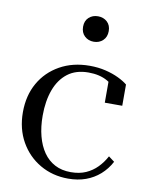

<svg xmlns="http://www.w3.org/2000/svg" viewBox="-86 -826 702 899"><g transform="rotate(10 264.5 -376.5)"><path d="M307 -22Q348 -22 378.5 -35.5Q409 -49 432 -72.5Q455 -96 471 -126L499 -105Q480 -69 450.5 -43Q421 -17 383.5 -3.5Q346 10 300 10Q226 10 166.5 -24.5Q107 -59 72.5 -120Q38 -181 38 -260Q38 -339 72 -399Q106 -459 167.5 -493.5Q229 -528 309 -528Q350 -528 385 -519.5Q420 -511 447 -498Q474 -485 491 -471V-370H408V-484Q417 -484 426 -479Q435 -474 442 -465Q449 -456 452.5 -446Q456 -436 453 -427Q436 -454 399 -475Q362 -496 309 -496Q249 -496 210 -466Q171 -436 151.5 -383Q132 -330 132 -260Q132 -207 143.5 -163Q155 -119 177 -87.5Q199 -56 231.5 -39Q264 -22 307 -22ZM307 -642Q281 -642 263.5 -658.5Q246 -675 246 -703Q246 -731 263.5 -747Q281 -763 307 -763Q333 -763 350.5 -747Q368 -731 368 -703Q368 -675 350.5 -658.5Q333 -642 307 -642Z"/></g></svg>

Font: Roboto Serif 144pt
Style: Regular
Weight: 400
Version: Version 1.008